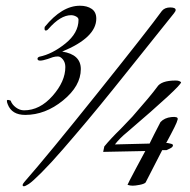

<svg xmlns="http://www.w3.org/2000/svg" viewBox="-20 -644 662 670"><path d="M528 -340Q542 -363 593 -363Q606 -363 612 -357Q611 -343 424 -183Q398 -162 381 -140L502 -143Q514 -168 540 -218Q554 -233 578 -235.5Q602 -238 600 -228Q600 -225 598 -222Q598 -215 560 -145H565Q582 -142 583 -139Q584 -136 583 -134Q582 -132 580 -130Q577 -127 561 -120H546L488 -7Q483 -2 467.5 1Q452 4 443 4Q434 4 425 1Q425 -1 454 -55.5Q483 -110 487 -117L340 -114L344 -133Q367 -161 401 -194L442 -237Q507 -311 528 -340ZM316 -579Q316 -513 197 -464Q262 -454 262 -403Q262 -344 200 -293.5Q138 -243 68 -243Q21 -243 7 -280Q4 -287 4 -292.5Q4 -298 17 -293Q22 -279 35.5 -269Q49 -259 64 -259Q119 -259 163.5 -309.5Q208 -360 208 -410Q208 -426 199.5 -436.5Q191 -447 182 -447Q173 -447 164.5 -444.5Q156 -442 146 -438Q112 -427 111 -438Q110 -443 117 -446Q162 -455 208 -492Q254 -529 254 -575Q254 -582 245.5 -586.5Q237 -591 228 -591Q191 -591 149 -543Q144 -537 139 -537.5Q134 -538 136 -550Q196 -624 259 -624Q284 -624 300 -613Q316 -602 316 -579ZM65 -9Q145 -100 323 -322.5Q501 -545 545 -606Q555 -618 574 -618Q593 -618 593 -609Q593 -605 587 -597.5Q581 -590 538.5 -537Q496 -484 462.5 -442Q429 -400 377.5 -336Q326 -272 284 -222Q242 -172 199.5 -123Q157 -74 125 -42Q93 -10 80.5 -2Q68 6 63.5 6Q59 6 59 2Q59 -2 65 -9Z"/></svg>

Font: Great Vibes
Style: Regular
Weight: 400
Designer: Robert E. Leuschke
Foundry: Robert E. Leuschke
Version: Version 1.001